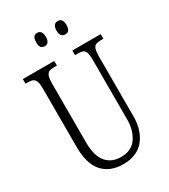

<svg xmlns="http://www.w3.org/2000/svg" viewBox="-220 -1009 986 1121"><g transform="rotate(-30 273.5 -448.0)"><path d="M85 -215V-607Q85 -640 79 -656Q73 -672 60.5 -677.5Q48 -683 25 -683H11V-714H223V-683H206Q182 -683 170 -677.5Q158 -672 152 -655Q146 -638 146 -603V-210Q146 -119 182 -76Q218 -33 283 -33Q352 -33 386.5 -82.5Q421 -132 421 -205V-606Q421 -639 415.5 -655.5Q410 -672 398 -677.5Q386 -683 362 -683H345V-714H536V-683H522Q498 -683 485.5 -677.5Q473 -672 467.5 -655Q462 -638 462 -604V-203Q462 -108 413.5 -49Q365 10 273 10Q184 10 134.5 -44.5Q85 -99 85 -215ZM186 -860Q186 -885 194 -895.5Q202 -906 218 -906Q251 -906 251 -860Q251 -816 218 -816Q202 -816 194 -826Q186 -836 186 -860ZM323 -860Q323 -906 357 -906Q390 -906 390 -860Q390 -816 357 -816Q323 -816 323 -860Z"/></g></svg>

Font: Noto Serif CondLight
Style: Regular
Weight: 300
Width: 3
Designer: Monotype Design Team
Foundry: Monotype Imaging Inc.
Version: Version 1.001